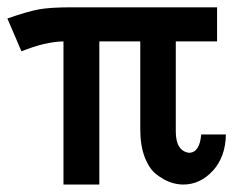

<svg xmlns="http://www.w3.org/2000/svg" viewBox="-20 -492 652 520"><path d="M0 -441.9Q54.2 -460.9 85.2 -466.6Q116.2 -472.2 172.9 -472.2H567.9V-379.9H456.1V-136.2Q456.1 -83 492.2 -78.1Q521 -79.1 524.9 -127.9H591.8Q590.8 -66.9 556.4 -29.5Q522 7.8 476.1 7.8Q459 7.8 440.9 1.5Q422.9 -4.9 403.3 -20Q383.8 -35.2 371.8 -66.7Q359.9 -98.1 359.9 -142.1V-379.9H249V7.8H151.9V-379.9Q102.1 -378.9 38.1 -353Z"/></svg>

Font: CMU Bright
Style: SemiBold
Weight: 600
Version: Version 0.7.0